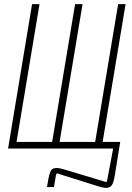

<svg xmlns="http://www.w3.org/2000/svg" viewBox="-20 -718 640 928"><path d="M493 190Q477 190 447 180L256 120L251 125L241 186H207L214 146Q218 125 224.5 109.5Q231 94 254 94Q270 94 301 104L493 162L497 158L527 0H19L135 -698H171L60 -32H232L343 -698H379L268 -32H440L551 -698H587L476 -32H561L535 129Q530 162 521 176Q512 190 493 190Z"/></svg>

Font: IBM Plex Mono ExtraLight
Style: Italic
Weight: 200
Italic angle: -9°
Monospace: yes
Designer: Mike Abbink, Paul van der Laan, Pieter van Rosmalen
Foundry: Bold Monday
Version: Version 2.3